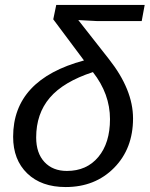

<svg xmlns="http://www.w3.org/2000/svg" viewBox="-20 -745 604 775"><path d="M250 -55Q330 -55 377 -111.5Q424 -168 424 -264Q424 -366 355 -454Q236 -415 181 -350.5Q126 -286 126 -190Q126 -127 159.5 -91Q193 -55 250 -55ZM552 -660H371L296 -664L420 -506Q517 -383 517 -267Q517 -145 440.5 -67.5Q364 10 245 10Q147 10 90 -45Q33 -100 33 -193Q33 -424 319 -501L195 -667L207 -725H564Z"/></svg>

Font: Libra Sans
Style: Italic
Weight: 400
Italic angle: -12°
Foundry: Context Ltd
Version: Version 1.002